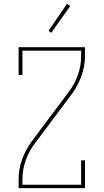

<svg xmlns="http://www.w3.org/2000/svg" viewBox="-20 -981 540 1001"><path d="M77 0V-46Q77 -99 95 -149Q113 -199 144 -242L340 -504Q370 -544 386.5 -591.5Q403 -639 403 -689V-717H97V-590H77V-735H423V-689Q423 -636 405 -586Q387 -536 356 -493L160 -231Q130 -191 113.5 -143.5Q97 -96 97 -46V-18H403V-145H423V0ZM247 -810 233 -820 329 -961 346 -949Z"/></svg>

Font: Iosevka Curly Slab Thin
Style: Regular
Weight: 100
Monospace: yes
Designer: Belleve Invis
Foundry: Belleve Invis
Version: Version 22.1.2; ttfautohint (v1.8.4)